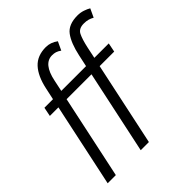

<svg xmlns="http://www.w3.org/2000/svg" viewBox="-197 -863 998 998"><g transform="rotate(-45 301.5 -364.0)"><path d="M24 0 122 -460H59L69 -510H132L146 -575Q162 -650 198 -689Q234 -728 297 -728Q332 -728 363 -705L341 -658Q327 -668 315.5 -671.5Q304 -675 290 -675Q227 -675 206 -572L193 -510H375L389 -575Q405 -650 434 -689Q463 -728 530 -728Q551 -728 570.5 -721.5Q590 -715 603 -707L581 -660Q569 -667 555.5 -671Q542 -675 523 -675Q486 -675 473 -649Q460 -623 449 -572L436 -510H542L532 -460H425L327 0H267L365 -460H182L84 0Z"/></g></svg>

Font: Radio Canada Condensed Light
Style: Italic
Weight: 300
Width: 3
Italic angle: -12°
Designer: Charles Daoud, Etienne Aubert Bonn, Alexandre Saumier Demers, Jacques Le Bailly
Foundry: Radio-Canada
Version: Version 2.104; ttfautohint (v1.8.4.7-5d5b);gftools[0.9.28.de